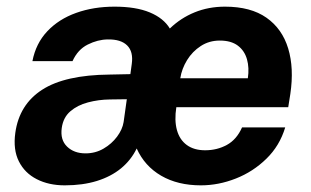

<svg xmlns="http://www.w3.org/2000/svg" viewBox="-20 -547 934 577"><path d="M174.6 10Q126.6 10 90.5 -8.5Q54.3 -26.9 36.7 -62.1Q19 -97.3 26 -147.8Q37.8 -232.8 106.5 -277.2Q175.2 -321.7 309.4 -322.9L371.8 -324.2L376 -354.9Q381.1 -391.7 362.2 -410.4Q343.3 -429.2 303.9 -428.5Q273.8 -428.2 243.7 -413.1Q213.6 -398.1 197.9 -363.2H77.4Q87.7 -416.5 122.2 -453.1Q156.8 -489.7 209 -508.3Q261.1 -527 324.3 -527Q388.5 -527 430.1 -509.7Q471.7 -492.4 490.4 -461.3Q522.9 -492.8 564.9 -509.9Q606.9 -527 656.1 -527Q733.6 -527 780.9 -493.7Q828.2 -460.4 846.1 -401.2Q864 -342.1 852.5 -264.6L846.2 -224.9H509.9Q503.7 -185.3 511.7 -156.2Q519.7 -127.1 541.4 -111.2Q563.1 -95.4 596.4 -95.4Q632.4 -95.4 661.8 -111.5Q691.2 -127.6 707.4 -164.1H837.1Q820.6 -109 780.6 -70Q740.7 -30.9 688.7 -10.5Q636.7 10 583.7 10Q514.2 10 464.4 -18.9Q414.6 -47.8 390.8 -100.8Q374 -66.1 343.9 -41.2Q313.7 -16.4 271.2 -3.2Q228.7 10 174.6 10ZM237 -86.1Q266.8 -86.1 291.2 -100.4Q315.7 -114.7 331.8 -136.3Q347.9 -157.9 351.5 -180.2L361.1 -248.8L310.2 -248.1Q276 -247.7 244.4 -239.3Q212.8 -231 191.4 -212.5Q170 -194.1 165.6 -162.5Q160.6 -126.6 181.6 -106.4Q202.6 -86.1 237 -86.1ZM521.8 -311.8H724.8Q729.5 -343.1 722.2 -368.9Q714.8 -394.8 694.7 -409.9Q674.5 -425.1 640.5 -425.1Q608.6 -425.1 583.4 -408.7Q558.2 -392.4 542.2 -366.4Q526.2 -340.3 521.8 -311.8Z"/></svg>

Font: Public Sans Thin
Style: Italic
Weight: 100
Italic angle: -8°
Designer: The Public Sans project authors (U.S. Web Design System). Libre Franklin designed by Pablo Impallari and Rodrigo Fuenzal
Version: Version 2.000